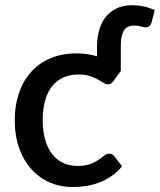

<svg xmlns="http://www.w3.org/2000/svg" viewBox="-20 -728 628 755"><path d="M455 -449 426.5 -410Q421.5 -403.5 417 -400Q412.5 -396.5 404 -396.5Q395.5 -396.5 386.2 -402.5Q377 -408.5 364.2 -415.8Q351.5 -423 333.5 -429Q315.5 -435 288.5 -435Q253.5 -435 227.2 -422.5Q201 -410 183.2 -386.8Q165.5 -363.5 156.8 -330.2Q148 -297 148 -255.5Q148 -212.5 157.5 -179Q167 -145.5 184.8 -122.5Q202.5 -99.5 227.8 -87.5Q253 -75.5 284.5 -75.5Q315.5 -75.5 335 -83Q354.5 -90.5 367.5 -99.5Q380.5 -108.5 389.8 -116Q399 -123.5 409.5 -123.5Q422.5 -123.5 429.5 -113.5L460 -74Q441.5 -51.5 419 -36Q396.5 -20.5 371.5 -10.8Q346.5 -1 319.5 3.2Q292.5 7.5 265 7.5Q217.5 7.5 176.2 -10.2Q135 -28 104.2 -61.8Q73.5 -95.5 55.8 -144.2Q38 -193 38 -255.5Q38 -312 54 -360.2Q70 -408.5 100.8 -443.5Q131.5 -478.5 177 -498.2Q222.5 -518 282 -518Q324.5 -518 361.5 -506.5V-545Q361.5 -576.5 369 -605.8Q376.5 -635 393 -657.8Q409.5 -680.5 436.2 -694Q463 -707.5 501.5 -707.5Q522.5 -707.5 543.8 -703Q565 -698.5 588.5 -688.5L576.5 -641.5Q573 -628.5 566 -624.5Q559 -620.5 552.5 -620.5Q545.5 -620.5 534.5 -624Q523.5 -627.5 508 -627.5Q478 -627.5 466.5 -607.2Q455 -587 455 -550Z"/></svg>

Font: Lato SemiBold
Style: Regular
Weight: 600
Designer: Lukasz Dziedzic with Adam Twardoch and Botio Nikoltchev
Foundry: tyPoland Lukasz Dziedzic
Version: Version 2.015; 2015-08-06; http://www.latofonts.com/